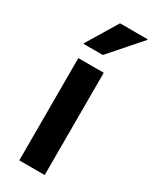

<svg xmlns="http://www.w3.org/2000/svg" viewBox="-188 -765 653 813"><g transform="rotate(30 138.5 -358.0)"><path d="M62.5 0V-500H186.7V0ZM51.7 -563.3V-566.7L141.7 -715.8H276.7V-712.5L145.8 -563.3Z"/></g></svg>

Font: Funnel Display Light SemiBold
Style: Regular
Weight: 600
Version: Version 1.000